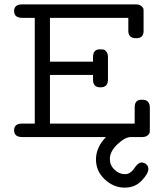

<svg xmlns="http://www.w3.org/2000/svg" viewBox="-20 -631 740 884"><path d="M82 -62H140.1V-548.8H83Q44.9 -548.8 44.9 -579.8Q44.9 -610.8 82 -610.8H605Q622.1 -610.8 631.1 -603Q640.1 -595.2 640.6 -589.1Q641.1 -583 641.1 -571.8V-490.2Q642.1 -455.1 607.9 -455.1H606Q571.8 -455.1 570.8 -487.8V-548.8H210V-347.2H408.2V-367.2Q408.2 -404.3 439.9 -403.8H442.9Q451.7 -403.8 457.3 -402.8Q462.9 -401.9 470 -392.8Q477.1 -383.8 477.1 -367.2V-265.1Q477.1 -229 443.8 -229H440.9Q407.7 -229 408.2 -266.1V-286.1H210V-62H600.1V-137.2Q600.1 -172.4 632.8 -171.9H634.8Q669.9 -171.9 669.9 -134.8V-36.1Q669.9 -24.9 668.5 -19Q667 -13.2 658.4 -6.6Q649.9 0 633.8 0H582Q556.2 0 521 33Q485.8 65.9 485.8 101.1Q485.8 129.9 507.3 150.4Q528.8 170.9 555.2 170.9Q580.1 170.9 598.1 144Q616.2 117.2 630.9 117.2Q644 117.2 653.6 125.5Q663.1 133.8 663.1 147Q663.1 168 632.6 200.4Q602.1 232.9 554.2 232.9Q503.4 232.9 462.6 195.1Q421.9 157.2 421.9 103Q421.9 47.9 467.8 0H83Q44.9 0 44.9 -31Q44.9 -62 82 -62Z"/></svg>

Font: CMU Typewriter Text Variable Width
Style: Medium
Weight: 500
Version: Version 0.7.0